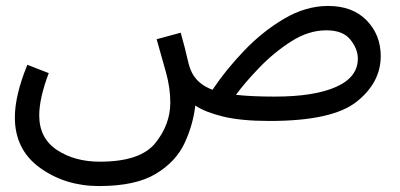

<svg xmlns="http://www.w3.org/2000/svg" viewBox="-20 -394 1346 646"><path d="M887 13Q1098 13 1179.5 -51.5Q1261 -116 1261 -205Q1261 -277 1213.5 -325.5Q1166 -374 1084 -374Q1009 -374 936 -331Q863 -288 801 -223Q739 -158 695 -92Q640 -112 621 -160Q615 -175 609.5 -201Q604 -227 588 -284L507 -262Q524 -203 538.5 -150.5Q553 -98 553 -49Q553 25 502.5 87.5Q452 150 316 150Q231 150 171.5 110.5Q112 71 112 -6Q112 -63 144 -148L72 -176Q30 -73 30 1Q30 110 115 171Q200 232 313 232Q436 232 504 191Q572 150 601 87.5Q630 25 637 -39Q669 -17 730 -2Q791 13 887 13ZM1078 -292Q1134 -292 1159 -260.5Q1184 -229 1184 -197Q1184 -134 1110.5 -101.5Q1037 -69 905 -69Q825 -69 774 -75Q803 -115 852 -166Q901 -217 959.5 -254.5Q1018 -292 1078 -292Z"/></svg>

Font: Noto Sans Arabic
Style: Regular
Weight: 400
Designer: Nadine Chahine - Monotype Design Team
Foundry: Monotype Imaging Inc.
Version: Version 1.902